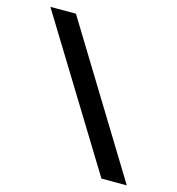

<svg xmlns="http://www.w3.org/2000/svg" viewBox="-106 -802 824 893"><g transform="rotate(15 306.0 -355.0)"><path d="M150 -710 585 0H463L27 -710Z"/></g></svg>

Font: Oxford Sans SemiBold
Style: Regular
Weight: 600
Designer: Matt McInerney, Pablo Impallari, Rodrigo Fuenzalida
Foundry: Matt McInerney, Pablo Impallari, Rodrigo Fuenzalida
Version: Version 3.000g; ttfautohint (v1.5) -l 8 -r 28 -G 28 -x 14 -D